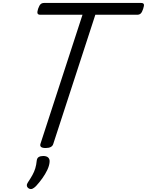

<svg xmlns="http://www.w3.org/2000/svg" viewBox="-20 -988 996 1301"><path d="M289 15Q246 15 254 -13L539 -888H253Q238 -888 234.5 -897Q231 -906 238 -928Q246 -951 255 -959.5Q264 -968 279 -968H936Q951 -968 954.5 -959.5Q958 -951 950 -928Q943 -906 934 -897Q925 -888 910 -888H626L341 -13Q337 1 324 8Q311 15 289 15ZM175 289Q163 281 162 270Q161 259 169 248Q187 221 199.5 198.5Q212 176 219 153Q226 130 229 100Q231 83 242.5 76Q254 69 273 69Q296 69 307 80Q318 91 316 110Q314 135 300.5 163.5Q287 192 267 220Q247 248 224 273Q211 286 199.5 291Q188 296 175 289Z"/></svg>

Font: Playwrite NO
Style: Regular
Weight: 400
Designer: Veronika Burian, José Scaglione
Foundry: TypeTogether
Version: Version 1.002